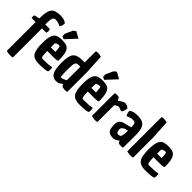

<svg xmlns="http://www.w3.org/2000/svg" viewBox="83 -1778 3027 3027"><g transform="rotate(45 1596.5 -264.0)"><path d="M367 -654Q338 -667 297 -667Q256 -667 244 -629Q232 -591 232 -496H328Q344 -496 344 -456Q344 -416 328 -416H240V224Q240 230 238 232Q234 240 200.5 240Q167 240 133 235Q99 230 99 224V-416H19Q7 -416 5.5 -421.5Q4 -427 4 -434Q4 -477 19 -480L99 -496Q99 -657 141.5 -712.5Q184 -768 306 -768Q385 -768 430 -734H431Q440 -729 440 -716.5Q440 -704 436 -688Q432 -672 426.5 -659Q421 -646 416 -641Q411 -636 407.5 -637Q404 -638 404 -639Z M596 16Q489 16 447.5 -42Q406 -100 406 -250Q406 -358 425 -414.5Q444 -471 482.5 -491.5Q521 -512 596 -512Q671 -512 709.5 -491Q748 -470 766 -413Q784 -356 784 -251Q784 -245 784 -239Q784 -233 760.5 -228Q737 -223 704 -223H550Q552 -106 567 -90Q576 -82 596 -82Q727 -82 775 -95Q777 -96 778 -96Q785 -98 789.5 -88Q794 -78 794 -41Q794 -4 778 0Q737 16 596 16ZM550 -381V-303H651Q647 -419 628 -419Q594 -419 572 -409Q550 -399 550 -381ZM602 -536 556 -557 555 -612 612 -736 654 -768 762 -708Z M983 16Q909 16 874.5 -44.5Q840 -105 840 -255Q840 -405 883.5 -458.5Q927 -512 1048 -512H1096V-752Q1096 -768 1131 -768Q1166 -768 1189 -763.5Q1212 -759 1213 -752L1230 -433V0Q1230 6 1229 8Q1224 16 1192 16Q1160 16 1137.5 11.5Q1115 7 1115 0L1096 -31Q1067 -12 1055 -4Q1022 16 983 16ZM986 -134Q988 -80 1000 -80Q1036 -80 1096 -116V-416H1048Q1011 -416 997.5 -385.5Q984 -355 984 -282.5Q984 -210 984.5 -187Q985 -164 986 -134Z M1501 16Q1394 16 1352.5 -42Q1311 -100 1311 -250Q1311 -358 1330 -414.5Q1349 -471 1387.5 -491.5Q1426 -512 1501 -512Q1576 -512 1614.5 -491Q1653 -470 1671 -413Q1689 -356 1689 -251Q1689 -245 1689 -239Q1689 -233 1665.5 -228Q1642 -223 1609 -223H1455Q1457 -106 1472 -90Q1481 -82 1501 -82Q1632 -82 1680 -95Q1682 -96 1683 -96Q1690 -98 1694.5 -88Q1699 -78 1699 -41Q1699 -4 1683 0Q1642 16 1501 16ZM1455 -381V-303H1556Q1552 -419 1533 -419Q1499 -419 1477 -409Q1455 -399 1455 -381ZM1507 -536 1461 -557 1460 -612 1517 -736 1559 -768 1667 -708Z M1890 -456Q1972 -512 1998.5 -512Q2025 -512 2046.5 -502Q2068 -492 2078 -482L2087 -473Q2072 -409 2064 -393Q2056 -377 2042.5 -377Q2029 -377 2008 -388Q1987 -399 1970 -399Q1953 -399 1902 -368V0Q1902 6 1900 8Q1896 16 1863 16Q1830 16 1801.5 11Q1773 6 1773 0V-496Q1773 -512 1818 -512Q1863 -512 1870 -496V-494Z M2356 -31Q2304 16 2263.5 16Q2223 16 2198 10.5Q2173 5 2153 -13.5Q2133 -32 2125 -67Q2117 -102 2117 -160Q2117 -241 2196 -271L2339 -308Q2338 -373 2326 -392Q2314 -411 2274 -411Q2234 -411 2205 -398L2170 -384H2169Q2160 -379 2153 -392Q2135 -430 2135 -451.5Q2135 -473 2138.5 -475.5Q2142 -478 2142 -479Q2192 -512 2271.5 -512Q2351 -512 2394 -491Q2437 -470 2456.5 -414.5Q2476 -359 2476 -250L2474 0Q2474 6 2472 8Q2468 16 2434 16Q2372 16 2372 0ZM2228 -158Q2228 -86 2270 -82Q2299 -82 2312 -92Q2340 -111 2340 -234Q2288 -227 2258 -205.5Q2228 -184 2228 -158Z M2697 0Q2697 6 2695 8Q2691 16 2658 16Q2625 16 2593.5 11Q2562 6 2562 0V-752Q2562 -768 2597 -768Q2632 -768 2655 -763.5Q2678 -759 2679 -752L2697 -431Z M2966 16Q2859 16 2817.5 -42Q2776 -100 2776 -250Q2776 -358 2795 -414.5Q2814 -471 2852.5 -491.5Q2891 -512 2966 -512Q3041 -512 3079.5 -491Q3118 -470 3136 -413Q3154 -356 3154 -251Q3154 -245 3154 -239Q3154 -233 3130.5 -228Q3107 -223 3074 -223H2920Q2922 -106 2937 -90Q2946 -82 2966 -82Q3097 -82 3145 -95Q3147 -96 3148 -96Q3155 -98 3159.5 -88Q3164 -78 3164 -41Q3164 -4 3148 0Q3107 16 2966 16ZM2920 -381V-303H3021Q3017 -419 2998 -419Q2964 -419 2942 -409Q2920 -399 2920 -381Z"/></g></svg>

Font: Chau Philomene One
Style: Regular
Weight: 400
Designer: Vicente Lamonaca
Foundry: TipoType
Version: Version 1.002